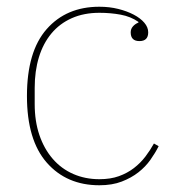

<svg xmlns="http://www.w3.org/2000/svg" viewBox="-20 -538 536 570"><path d="M275 12Q178 12 119 -55Q60 -122 60 -253Q60 -385 118.5 -451.5Q177 -518 275 -518Q305 -518 331 -511.5Q357 -505 377 -494.5Q397 -484 408.5 -470.5Q420 -457 420 -442Q420 -416 394 -416Q368 -416 368 -442Q368 -452 374.5 -459.5Q381 -467 391 -471V-473Q368 -489 338 -494.5Q308 -500 275 -500Q229 -500 193 -484Q157 -468 132.5 -438.5Q108 -409 95.5 -368Q83 -327 83 -277V-229Q83 -178 97 -137Q111 -96 136.5 -66.5Q162 -37 197.5 -21.5Q233 -6 275 -6Q308 -6 333 -15Q358 -24 377.5 -39Q397 -54 411.5 -73Q426 -92 437 -112L451 -104Q441 -84 426.5 -63.5Q412 -43 391 -26.5Q370 -10 341.5 1Q313 12 275 12Z"/></svg>

Font: IBM Plex Serif Thin
Style: Regular
Weight: 100
Designer: Mike Abbink, Paul van der Laan, Pieter van Rosmalen
Foundry: Bold Monday
Version: Version 3.001